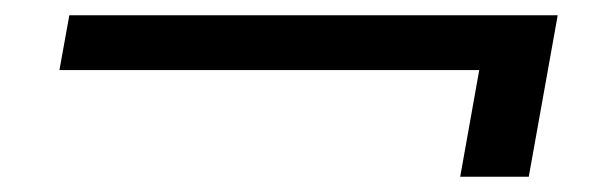

<svg xmlns="http://www.w3.org/2000/svg" viewBox="-20 -452 778 252"><path d="M71 -432H712L674 -220H584L609 -360H58Z"/></svg>

Font: SVN-Poppins
Style: Italic
Weight: 400
Italic angle: -10°
Designer: Ninad Kale (Devanagari), Jonny Pinhorn (Latin)
Foundry: Indian Type Foundry
Version: Version 3.002 2017; ttfautohint (v1.8.3)